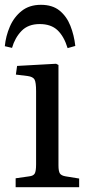

<svg xmlns="http://www.w3.org/2000/svg" viewBox="-25 -778 375 798"><path d="M40 0V-37L96 -45Q114 -47 119.5 -57Q125 -67 125 -95V-399Q125 -436 118.5 -447.5Q112 -459 90 -462L41 -468L46 -504L208 -513L218 -508V-91Q218 -66 224 -57Q230 -48 248 -45L304 -36V0ZM145 -758Q193 -758 222.5 -734Q252 -710 267.5 -671Q283 -632 288 -587L256 -578Q241 -627 214 -652.5Q187 -678 140 -678Q92 -678 64.5 -649.5Q37 -621 25 -579L-5 -586Q-1 -628 16 -667.5Q33 -707 65 -732.5Q97 -758 145 -758Z"/></svg>

Font: Literata 36pt
Style: Regular
Weight: 400
Designer: Latin by Veronika Burian and Jose Scaglione. Greek by Irene Vlachou. Cyrillic by Vera Evstafieva.
Foundry: TypeTogether
Version: Version 3.002